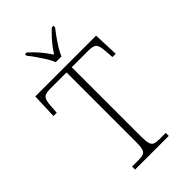

<svg xmlns="http://www.w3.org/2000/svg" viewBox="-273 -1026 1121 1121"><g transform="rotate(-45 287.0 -465.5)"><path d="M145 0V-25H201Q226 -25 239 -30.5Q252 -36 257.5 -54Q263 -72 263 -108V-684H125Q85 -684 73.5 -667.5Q62 -651 60 -612L56 -558H29L35 -714H537L543 -558H516L512 -612Q510 -651 498.5 -667.5Q487 -684 447 -684H306V-109Q306 -73 311.5 -54.5Q317 -36 330.5 -30.5Q344 -25 368 -25H423V0ZM261 -771Q252 -794 235.5 -820.5Q219 -847 201 -873Q183 -899 167 -918V-931H181Q205 -909 222.5 -890Q240 -871 255 -851.5Q270 -832 285 -809Q300 -832 315 -851.5Q330 -871 347.5 -890Q365 -909 388 -931H402V-918Q387 -899 368.5 -873Q350 -847 333.5 -820.5Q317 -794 308 -771Z"/></g></svg>

Font: Noto Serif Gujarati ExtraLight
Style: Regular
Weight: 250
Version: Version 2.102